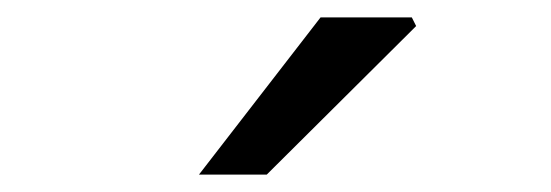

<svg xmlns="http://www.w3.org/2000/svg" viewBox="-20 -827 634 221"><path d="M349 -807H454L459 -797L287 -626H209Z"/></svg>

Font: Nebula Sans Medium
Style: Regular
Weight: 500
Designer: Paul D. Hunt for Adobe (as Source Sans)
Foundry: Nebula Entertainment & Broadcasting LLC
Version: Version 1.010